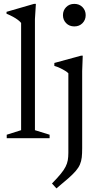

<svg xmlns="http://www.w3.org/2000/svg" viewBox="-20 -730 525 1014"><path d="M164.5 -42.5 242 -18.5V0H15.5V-18.5L91.5 -42.5V-609Q85 -617 74.5 -625Q64 -633 49 -641.2Q34 -649.5 14.5 -657.5V-667.5L159.5 -709.5H169.5L164.5 -629.5ZM372.5 -590.5Q346 -590.5 329.2 -607.8Q312.5 -625 312.5 -650Q312.5 -675 329.2 -692.2Q346 -709.5 372.5 -709.5Q399 -709.5 415.8 -692.2Q432.5 -675 432.5 -650Q432.5 -625 415.8 -607.8Q399 -590.5 372.5 -590.5ZM341 -343Q335.5 -349 323.8 -356.2Q312 -363.5 297.2 -370.5Q282.5 -377.5 267 -382V-397.5L408 -436H417L414 -355V53Q414 81 411.8 101.2Q409.5 121.5 402.2 138.5Q395 155.5 380.2 172.8Q365.5 190 340.5 212Q315.5 234 278 265L254.5 239Q283 210 300.2 189Q317.5 168 326.2 150.8Q335 133.5 338 116.2Q341 99 341 77Z"/></svg>

Font: Newsreader Text
Style: Regular
Weight: 400
Designer: Hugues Gentile
Foundry: Production Type
Version: Version 1.001